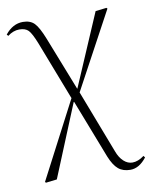

<svg xmlns="http://www.w3.org/2000/svg" viewBox="-84 -581 691 874"><g transform="rotate(-10 261.5 -144.0)"><path d="M448 230Q414 230 392.5 212Q371 194 354 152L249 -119H247L110 215L59 221L55 217L240 -138L135 -410Q116 -458 102 -472.5Q88 -487 60 -487Q32 -487 6 -467L0 -474Q35 -518 82 -518Q116 -518 135 -498.5Q154 -479 176 -423L273 -176H274L417 -509L468 -515L472 -511L281 -157L393 135Q404 165 422.5 182Q441 199 463 199Q489 199 517 178L523 186Q489 230 448 230Z"/></g></svg>

Font: Display Extralight
Style: Regular
Weight: 200
Designer: Latin by Veronika Burian and Jose Scaglione. Greek by Irene Vlachou. Cyrillic by Vera Evstafieva.
Foundry: TypeTogether
Version: Version 3.002